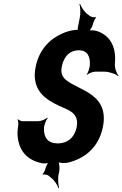

<svg xmlns="http://www.w3.org/2000/svg" viewBox="-20 -879 662 1039"><path d="M293 -103C239 -103 216 -134 218 -186C218 -201 230 -231 238 -240L235 -242C226 -233 202 -223 186 -223H103C94 -223 82 -229 77 -234L75 -231C78 -226 80 -213 79 -203C74 -173 73 -146 78 -123C90 -55 133 -11 206 4C216 6 240 6 248 1L246 -2C238 3 228 22 226 33C224 42 216 60 210 63L212 66C219 63 236 67 242 71L255 82C274 95 291 123 297 140L300 138C295 121 292 86 298 60L300 53C304 35 302 1 294 -7L291 -4C299 4 331 5 348 1C439 -21 513 -81 536 -188C558 -290 515 -342 459 -377C428 -397 377 -418 347 -439C322 -456 305 -477 315 -522C327 -576 359 -607 407 -607C452 -607 470 -574 466 -525C465 -511 456 -484 449 -475L450 -473C458 -481 481 -491 494 -491H547C571 -491 609 -478 620 -466L622 -469C611 -481 599 -512 602 -538C610 -629 573 -689 504 -711C494 -715 466 -717 458 -713L459 -709C468 -714 480 -735 483 -748V-749C485 -758 494 -779 500 -783V-786C493 -783 474 -787 467 -792L455 -801C436 -814 419 -842 413 -859L410 -857C415 -840 417 -805 411 -779L402 -734C400 -727 400 -715 403 -712L407 -715C404 -718 392 -718 386 -717C362 -714 340 -708 320 -699C252 -670 194 -614 174 -522C167 -491 166 -463 171 -440C186 -362 252 -327 323 -296C368 -277 409 -256 394 -187C382 -132 343 -103 293 -103Z"/></svg>

Font: Asimov
Style: EdgeExtremeIt
Weight: 500
Designer: Google
Version: Version 2.000980: 2014